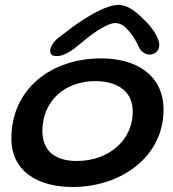

<svg xmlns="http://www.w3.org/2000/svg" viewBox="-20 -743 710 786"><path d="M213 -513.5C229 -513.5 244.5 -519 266 -532C284.5 -544 306 -561 327 -579C370 -615 423.5 -648.5 451 -648.5C477.5 -648.5 494 -633.5 514.5 -608C527.5 -592.5 540.5 -569 550 -547C560.5 -529.5 576.5 -519.5 592 -519.5C615 -519.5 632 -535.5 632 -559C632 -591 597.5 -637.5 568.5 -663C537 -696.5 501 -723 466.5 -723C419.5 -723 354.5 -686 294.5 -645C266.5 -625.5 249.5 -610.5 220 -589C199 -573.5 185.5 -550 185.5 -536C185.5 -519 194.5 -513.5 213 -513.5ZM277 22.5C476.5 22.5 649.5 -102 649.5 -293.5C649.5 -440 532 -504 394.5 -504C188 -504 26.5 -378 26.5 -176C26.5 -42.5 134 22.5 277 22.5ZM294 -84C193.5 -84 153.5 -136.5 153.5 -206.5C153.5 -330 246 -411 370 -411C452.5 -411 523.5 -375 523.5 -286.5C523.5 -167.5 424 -84 294 -84Z"/></svg>

Font: Gluten
Style: Italic
Weight: 400
Italic angle: -13°
Designer: Tyler Finck
Foundry: Etcetera Type Company
Version: Version 0.920